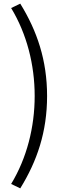

<svg xmlns="http://www.w3.org/2000/svg" viewBox="-20 -836 371 1052"><path d="M91 196C183 47 238 -113 238 -310C238 -506 183 -667 91 -816L41 -792C127 -650 170 -481 170 -310C170 -139 127 30 41 172Z"/></svg>

Font: Source Han Sans JP Normal
Style: Regular
Weight: 350
Designer: Ryoko NISHIZUKA 西塚涼子 (kana, bopomofo & ideographs); Paul D. Hunt (Latin, Greek & Cyrillic); Sandoll Communications 산돌커뮤니
Foundry: Adobe
Version: Version 2.002;hotconv 1.0.116;makeotfexe 2.5.65601